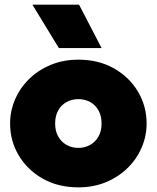

<svg xmlns="http://www.w3.org/2000/svg" viewBox="-20 -792 675 827"><path d="M317.5 15Q230.5 15 164.2 -22.5Q98 -60 60.8 -122.5Q23.5 -185 23.5 -260Q23.5 -314 44.8 -363.5Q66 -413 105.2 -451.5Q144.5 -490 198.5 -512.5Q252.5 -535 317.5 -535Q404.5 -535 470.8 -497.5Q537 -460 574.2 -397.5Q611.5 -335 611.5 -260Q611.5 -206 590.2 -156.5Q569 -107 529.8 -68.5Q490.5 -30 436.8 -7.5Q383 15 317.5 15ZM317.5 -155Q345.5 -155 368.2 -167.8Q391 -180.5 404.2 -204Q417.5 -227.5 417.5 -260Q417.5 -292.5 404.5 -316Q391.5 -339.5 368.8 -352.2Q346 -365 317.5 -365Q289 -365 266.2 -352.2Q243.5 -339.5 230.5 -316Q217.5 -292.5 217.5 -260Q217.5 -227.5 230.8 -204Q244 -180.5 266.8 -167.8Q289.5 -155 317.5 -155ZM233.5 -585 119.5 -772H320.5L417.5 -585Z"/></svg>

Font: Geologica Black
Style: Regular
Weight: 900
Designer: Sindre Bremnes, Frode Helland
Foundry: Monokrom Skriftforlag AS
Version: Version 1.010;gftools[0.9.28]